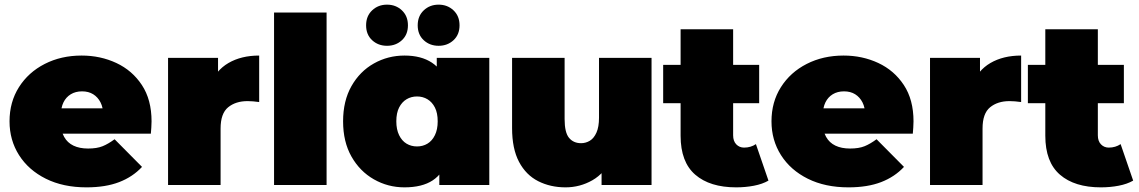

<svg xmlns="http://www.w3.org/2000/svg" viewBox="-20 -796 4902 826"><path d="M352 10Q252 10 177.5 -27Q103 -64 62 -128.5Q21 -193 21 -274Q21 -357 61.5 -421Q102 -485 172.5 -521Q243 -557 331 -557Q412 -557 480.5 -525Q549 -493 590.5 -430Q632 -367 632 -274Q632 -262 631 -247.5Q630 -233 629 -221H208V-330H509L424 -301Q424 -333 412.5 -355.5Q401 -378 381 -390.5Q361 -403 333 -403Q305 -403 284.5 -390.5Q264 -378 253 -355.5Q242 -333 242 -301V-267Q242 -232 256 -207Q270 -182 296 -169.5Q322 -157 359 -157Q397 -157 421.5 -167Q446 -177 473 -197L591 -78Q551 -35 492.5 -12.5Q434 10 352 10Z M703 0V-547H918V-382L883 -429Q908 -493 963 -525Q1018 -557 1095 -557V-357Q1080 -359 1068.5 -360Q1057 -361 1045 -361Q994 -361 961.5 -334.5Q929 -308 929 -243V0Z M1159 0V-742H1385V0Z M1720 10Q1649 10 1588.5 -24.5Q1528 -59 1492 -122.5Q1456 -186 1456 -274Q1456 -362 1492 -425.5Q1528 -489 1588.5 -523Q1649 -557 1720 -557Q1792 -557 1838 -526.5Q1884 -496 1906 -433.5Q1928 -371 1928 -274Q1928 -176 1907.5 -113Q1887 -50 1841.5 -20Q1796 10 1720 10ZM1774 -166Q1799 -166 1819 -178Q1839 -190 1851 -214.5Q1863 -239 1863 -274Q1863 -310 1851 -333.5Q1839 -357 1819 -369Q1799 -381 1774 -381Q1749 -381 1729 -369Q1709 -357 1697 -333.5Q1685 -310 1685 -274Q1685 -239 1697 -214.5Q1709 -190 1729 -178Q1749 -166 1774 -166ZM1870 0V-74L1869 -274L1859 -474V-547H2085V0ZM1867 -599Q1829 -599 1803 -623Q1777 -647 1777 -687Q1777 -727 1803 -751.5Q1829 -776 1867 -776Q1905 -776 1931 -751.5Q1957 -727 1957 -687Q1957 -647 1931 -623Q1905 -599 1867 -599ZM1645 -599Q1607 -599 1581 -623Q1555 -647 1555 -687Q1555 -727 1581 -751.5Q1607 -776 1645 -776Q1683 -776 1709 -751.5Q1735 -727 1735 -687Q1735 -647 1709 -623Q1683 -599 1645 -599Z M2413 10Q2348 10 2295.5 -16.5Q2243 -43 2213 -99.5Q2183 -156 2183 -245V-547H2409V-284Q2409 -226 2428 -203Q2447 -180 2480 -180Q2500 -180 2517.5 -190.5Q2535 -201 2546 -225.5Q2557 -250 2557 -290V-547H2783V0H2568V-158L2611 -115Q2582 -51 2528.5 -20.5Q2475 10 2413 10Z M3147 10Q3034 10 2971 -44.5Q2908 -99 2908 -212V-670H3134V-214Q3134 -189 3147.5 -175Q3161 -161 3181 -161Q3210 -161 3232 -176L3286 -19Q3260 -4 3223.5 3Q3187 10 3147 10ZM2833 -352V-517H3246V-352Z M3630 10Q3530 10 3455.5 -27Q3381 -64 3340 -128.5Q3299 -193 3299 -274Q3299 -357 3339.5 -421Q3380 -485 3450.5 -521Q3521 -557 3609 -557Q3690 -557 3758.5 -525Q3827 -493 3868.5 -430Q3910 -367 3910 -274Q3910 -262 3909 -247.5Q3908 -233 3907 -221H3486V-330H3787L3702 -301Q3702 -333 3690.5 -355.5Q3679 -378 3659 -390.5Q3639 -403 3611 -403Q3583 -403 3562.5 -390.5Q3542 -378 3531 -355.5Q3520 -333 3520 -301V-267Q3520 -232 3534 -207Q3548 -182 3574 -169.5Q3600 -157 3637 -157Q3675 -157 3699.5 -167Q3724 -177 3751 -197L3869 -78Q3829 -35 3770.5 -12.5Q3712 10 3630 10Z M3981 0V-547H4196V-382L4161 -429Q4186 -493 4241 -525Q4296 -557 4373 -557V-357Q4358 -359 4346.5 -360Q4335 -361 4323 -361Q4272 -361 4239.5 -334.5Q4207 -308 4207 -243V0Z M4716 10Q4603 10 4540 -44.5Q4477 -99 4477 -212V-670H4703V-214Q4703 -189 4716.5 -175Q4730 -161 4750 -161Q4779 -161 4801 -176L4855 -19Q4829 -4 4792.5 3Q4756 10 4716 10ZM4402 -352V-517H4815V-352Z"/></svg>

Font: MOST Montserrat Black
Style: Regular
Weight: 900
Designer: Julieta Ulanovsky
Foundry: Julieta Ulanovsky
Version: Version 8.000;March 11, 2024;FontCreator 15.0.0.2926 64-bit